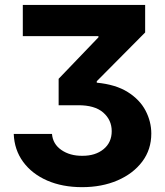

<svg xmlns="http://www.w3.org/2000/svg" viewBox="-20 -566 668 777"><path d="M35.6 -23.9H190.4Q193.8 17.1 228.5 41Q263.2 64.9 313 64.5Q365.7 64.9 398.9 37.8Q432.1 10.7 432.1 -35.2Q432.1 -80.6 397.7 -110.6Q363.3 -140.6 295.4 -140.1H217.3V-247.1L378.4 -415V-419.9H72.3V-545.9H567.4V-434.6L371.6 -237.3V-231.4Q448.2 -224.1 497.1 -193.4Q545.9 -162.6 569.1 -118.2Q592.3 -73.7 592.3 -25.4Q592.3 39.1 555.7 87.9Q519 136.7 455.6 164.1Q392.1 191.4 312 191.4Q232.4 191.4 170.9 164.6Q109.4 137.7 73.7 89.1Q38.1 40.5 35.6 -23.9Z"/></svg>

Font: Inter Tight
Style: Bold
Weight: 700
Designer: Rasmus Andersson
Foundry: rsms
Version: Version 3.004; ttfautohint (v1.8.4.7-5d5b)